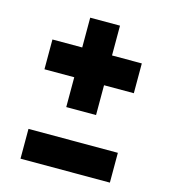

<svg xmlns="http://www.w3.org/2000/svg" viewBox="-104 -768 754 851"><g transform="rotate(15 273.5 -342.0)"><path d="M205.1 -546.9V-683.6H341.8V-546.9H478.5V-410.2H341.8V-273.4H205.1V-410.2H68.4V-546.9ZM68.4 0V-136.7H478.5V0Z"/></g></svg>

Font: DatCub
Style: Bold
Weight: 700
Designer: GGBot
Version: 1.00